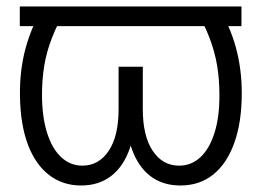

<svg xmlns="http://www.w3.org/2000/svg" viewBox="-20 -566 812 596"><path d="M729.5 -545.9V-484.9H41.5V-545.9ZM115.7 -545.9H189.5Q158.7 -493.7 141.4 -448.7Q124 -403.8 117.2 -361.1Q110.4 -318.4 110.4 -272.9Q110.4 -203.6 126 -154.1Q141.6 -104.5 169.9 -78.1Q198.2 -51.8 235.8 -51.8Q286.6 -51.8 317.4 -97.7Q348.1 -143.6 348.1 -227.1V-358.9H401.4V-237.3Q401.9 -158.2 382.1 -103Q362.3 -47.9 324.2 -19Q286.1 9.8 231.4 9.8Q175.3 9.8 133.1 -22.2Q90.8 -54.2 67.1 -116Q43.5 -177.7 42 -266.6Q40.5 -346.2 59.3 -415.8Q78.1 -485.4 115.7 -545.9ZM582 -545.9H656.2Q693.8 -485.8 712.2 -418.7Q730.5 -351.6 730.5 -276.9Q730.5 -187.5 707.5 -123Q684.6 -58.6 642.1 -24.4Q599.6 9.8 540 9.8Q485.4 9.8 447.3 -19Q409.2 -47.9 389.4 -103Q369.6 -158.2 369.6 -237.3V-358.9H423.3V-227.1Q423.3 -143.6 454.1 -97.7Q484.9 -51.8 535.6 -51.8Q574.2 -51.8 602.3 -78.1Q630.4 -104.5 646 -154.1Q661.6 -203.6 661.1 -272.9Q661.1 -318.8 654.1 -361.8Q647 -404.8 629.9 -449.7Q612.8 -494.6 582 -545.9Z"/></svg>

Font: Inter 16pt Light
Style: Regular
Weight: 300
Version: Version 4.001;git-66647c0bb